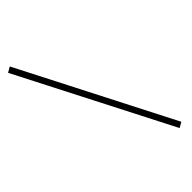

<svg xmlns="http://www.w3.org/2000/svg" viewBox="-264 -774 948 948"><g transform="rotate(-45 210.0 -300.0)"><path d="M418 87.9 390.1 104 -16.1 -688 12.2 -704.1Z"/></g></svg>

Font: Halibut Thin
Style: Regular
Weight: 250
Designer: Matteo Maggi
Foundry: Collletttivo
Version: Version 3.080 | FøM Fix